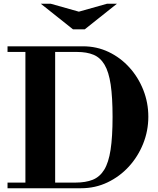

<svg xmlns="http://www.w3.org/2000/svg" viewBox="-20 -1000 838 1020"><path d="M20 0V-30H381Q435 -30 472.5 -45Q510 -60 533.5 -98Q557 -136 567.5 -204.5Q578 -273 578 -379Q578 -483 568 -550.5Q558 -618 535.5 -656Q513 -694 477 -709Q441 -724 390 -724H20V-754H421Q494 -754 557 -724Q620 -694 667.5 -641.5Q715 -589 741.5 -521.5Q768 -454 768 -380Q768 -305 740.5 -236.5Q713 -168 664.5 -115Q616 -62 551 -31Q486 0 411 0ZM115 -15V-754H273V-15ZM368 -844 197 -980H250L399 -938L548 -980H601L430 -844Z"/></svg>

Font: Libre Bodoni
Style: Bold
Weight: 700
Designer: Pablo Impallari, Rodrigo Fuenzalida
Foundry: Impallari Type
Version: Version 2.005;gftools[0.9.23]